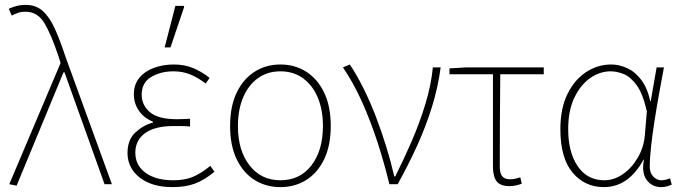

<svg xmlns="http://www.w3.org/2000/svg" viewBox="-20 -754 2792 786"><path d="M48 6 18 0 228 -496 220 -522Q190 -612 162 -659Q134 -706 84 -706Q66 -706 52.5 -701Q39 -696 28 -690L16 -718Q28 -724 46 -729Q64 -734 86 -734Q127 -734 155 -709Q183 -684 204.5 -636.5Q226 -589 248 -522L438 0H408L244 -458H240Z M686 12Q629 12 588 -6Q547 -24 524.5 -55.5Q502 -87 502 -128Q502 -182 534.5 -212Q567 -242 606 -252V-256Q569 -271 548.5 -301Q528 -331 528 -368Q528 -408 550 -435Q572 -462 609.5 -476Q647 -490 692 -490Q736 -490 771.5 -475Q807 -460 838 -435L822 -412Q791 -436 759.5 -449Q728 -462 690 -462Q638 -462 599 -439Q560 -416 560 -366Q560 -324 593.5 -295Q627 -266 704 -266Q718 -266 728.5 -266.5Q739 -267 758 -268V-236Q737 -238 722 -238Q707 -238 690 -238Q614 -238 574 -209Q534 -180 534 -129Q534 -77 576 -46.5Q618 -16 690 -16Q735 -16 768.5 -29.5Q802 -43 841 -75L858 -51Q817 -17 778.5 -2.5Q740 12 686 12ZM654 -560 698 -730H732L734 -726L678 -560Z M1128 12Q1069 12 1022.5 -17Q976 -46 949 -102Q922 -158 922 -238Q922 -319 949 -375Q976 -431 1022.5 -460.5Q1069 -490 1128 -490Q1187 -490 1233.5 -460.5Q1280 -431 1307 -375Q1334 -319 1334 -238Q1334 -158 1307 -102Q1280 -46 1233.5 -17Q1187 12 1128 12ZM1128 -16Q1208 -16 1255 -77Q1302 -138 1302 -238Q1302 -305 1280.5 -355.5Q1259 -406 1220 -434Q1181 -462 1128 -462Q1075 -462 1036 -434Q997 -406 975.5 -355.5Q954 -305 954 -238Q954 -138 1001.5 -77Q1049 -16 1128 -16Z M1574 0Q1553 -87 1525 -173Q1497 -259 1462 -337Q1427 -415 1384 -478L1412 -490Q1441 -447 1468.5 -391.5Q1496 -336 1519.5 -274.5Q1543 -213 1562 -151Q1581 -89 1594 -32H1598Q1632 -99 1665 -175Q1698 -251 1721.5 -328.5Q1745 -406 1752 -478H1784Q1773 -396 1748.5 -317Q1724 -238 1688.5 -159.5Q1653 -81 1608 0Z M2066 8Q2041 8 2026 -0.5Q2011 -9 2004.5 -27.5Q1998 -46 1998 -76V-450H1820V-474L1886 -478H2206V-450H2028Q2027 -354 2026.5 -260Q2026 -166 2026 -70Q2026 -45 2036 -32.5Q2046 -20 2068 -20Q2079 -20 2090 -22.5Q2101 -25 2110 -28L2116 -2Q2109 1 2095 4.5Q2081 8 2066 8Z M2452 12Q2374 12 2324 -47.5Q2274 -107 2274 -225Q2274 -310 2303 -369Q2332 -428 2379.5 -459Q2427 -490 2482 -490Q2514 -490 2546.5 -475.5Q2579 -461 2604.5 -428Q2630 -395 2642 -340H2644L2668 -478H2698Q2688 -426 2678 -370Q2668 -314 2659.5 -259.5Q2651 -205 2645.5 -156.5Q2640 -108 2640 -70Q2640 -46 2654.5 -31Q2669 -16 2688 -16Q2697 -16 2706.5 -18.5Q2716 -21 2723 -24L2730 2Q2723 5 2712 8.5Q2701 12 2686 12Q2650 12 2628 -16.5Q2606 -45 2616 -100H2614Q2553 12 2452 12ZM2454 -16Q2494 -16 2530.5 -41.5Q2567 -67 2591.5 -109.5Q2616 -152 2620 -202L2628 -298Q2612 -370 2586.5 -405Q2561 -440 2533 -451Q2505 -462 2480 -462Q2435 -462 2395.5 -434Q2356 -406 2331 -353.5Q2306 -301 2306 -225Q2306 -131 2345 -73.5Q2384 -16 2454 -16Z"/></svg>

Font: SourceSans3VF
Style: Regular
Weight: 200
Designer: Paul D. Hunt
Foundry: Adobe
Version: Version 3.052;hotconv 1.1.0;makeotfexe 2.6.0